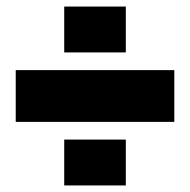

<svg xmlns="http://www.w3.org/2000/svg" viewBox="-20 -653 580 586"><path d="M28 -281H512V-439H28ZM176 -87H364V-227H176ZM176 -493H364V-633H176Z"/></svg>

Font: Aspekta 900
Style: Regular
Weight: 900
Designer: Ivo Dolenc
Version: Version 2.000